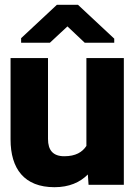

<svg xmlns="http://www.w3.org/2000/svg" viewBox="-20 -770 568 800"><path d="M24 -189C24 -67 81 10 207 10C268 10 313 -10 346 -43L349 0H496V-528H340V-162C323 -136 295 -119 248 -119C201 -119 180 -144 180 -191V-528H24ZM68 -592H188L261 -660L333 -592H456V-609L305 -750H217L68 -611Z"/></svg>

Font: Asimov Pro
Style: Blk
Weight: 900
Designer: Google
Version: Version 2.000980; 2014